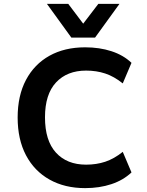

<svg xmlns="http://www.w3.org/2000/svg" viewBox="-20 -959 758 990"><path d="M419 11Q314 11 235.5 -33Q157 -77 114 -158.5Q71 -240 71 -353Q71 -466 114 -547Q157 -628 235 -671.5Q313 -715 419 -715Q493 -715 554.5 -695Q616 -675 658 -635L613 -529Q568 -565 522.5 -580Q477 -595 424 -595Q326 -595 269 -534Q212 -473 212 -354Q212 -234 268.5 -172Q325 -110 424 -110Q477 -110 522.5 -125Q568 -140 613 -176L658 -70Q616 -30 554.5 -9.5Q493 11 419 11ZM348 -765 222 -939H332L409 -837L487 -939H596L470 -765Z"/></svg>

Font: Nunito Sans 7pt
Style: Bold
Weight: 700
Designer: Vernon Adams
Foundry: Vernon Adams
Version: Version 3.101;gftools[0.9.27]